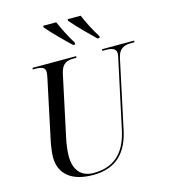

<svg xmlns="http://www.w3.org/2000/svg" viewBox="-135 -1050 1027 1166"><g transform="rotate(-15 378.5 -467.0)"><path d="M392 -784H405V-796C378 -838 347 -900 328 -944H246V-934C290 -882 349 -825 392 -784ZM545 -784H559V-796C532 -838 500 -900 482 -944H400V-934C444 -882 503 -825 545 -784ZM305 10C455 10 527 -74 555 -210L645 -631C658 -696 695 -704 737 -704H755L757 -714H555L553 -704H570C611 -704 640 -698 640 -665C640 -658 638 -644 635 -633L545 -214C520 -93 459 -1 312 -1C235 -1 191 -49 191 -139C191 -173 197 -215 205 -252L286 -631C299 -695 333 -704 374 -704H391L392 -714H118L116 -704H131C169 -704 194 -698 194 -668C194 -661 192 -646 189 -632L109 -255C103 -226 97 -182 97 -158C97 -51 171 10 305 10Z"/></g></svg>

Font: Noto Serif Display SemiCondensed
Style: Italic
Weight: 400
Width: 4
Italic angle: -12°
Designer: Monotype Design Team
Foundry: Monotype Imaging Inc.
Version: Version 2.009